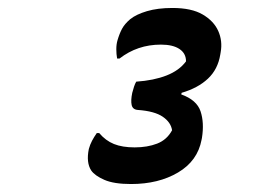

<svg xmlns="http://www.w3.org/2000/svg" viewBox="-20 -811 640 482"><path d="M533 -674Q527 -637 502 -613.5Q477 -590 436 -578L435 -574Q474 -560 483.5 -531.5Q493 -503 487 -465L486 -460Q476 -407 427 -378Q378 -349 309 -349Q266 -349 242 -359.5Q218 -370 209 -383Q196 -403 203 -437Q206 -448 211 -457.5Q216 -467 223 -477H229Q245 -458 266 -449.5Q287 -441 318 -441Q350 -441 374.5 -450.5Q399 -460 412 -484Q409 -504 388.5 -518Q368 -532 326 -535Q313 -536 310.5 -547.5Q308 -559 312 -578Q314 -586 316.5 -593.5Q319 -601 322 -606Q366 -609 398 -621.5Q430 -634 447 -657Q447 -677 430.5 -688Q414 -699 384 -699Q325 -699 280 -664H274Q272 -675 272 -687.5Q272 -700 275 -710Q280 -727 286.5 -739Q293 -751 307 -763Q322 -775 349 -783Q376 -791 413 -791Q461 -791 489 -774.5Q517 -758 528 -733Q539 -708 534 -680Z"/></svg>

Font: Recursive Mn Csl St SmB
Style: Italic
Weight: 600
Italic angle: -15°
Monospace: yes
Version: Version 1.079;hotconv 1.0.112;makeotfexe 2.5.65598; ttfautoh